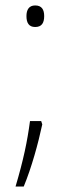

<svg xmlns="http://www.w3.org/2000/svg" viewBox="-20 -555 254 704"><path d="M77 -496C77 -471 86 -456 109 -456C133 -456 142 -471 142 -496C142 -520 133 -535 109 -535C86 -535 77 -519 77 -496ZM135 -99 131 -111H90C80 -36 66 31 37 129H67C96 59 120 -29 135 -99Z"/></svg>

Font: Noto Sans Thai SemCond ExtLt
Style: Regular
Weight: 200
Width: 4
Designer: Monotype Design Team
Foundry: Monotype Imaging Inc.
Version: Version 2.002